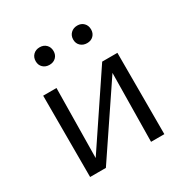

<svg xmlns="http://www.w3.org/2000/svg" viewBox="-143 -727 820 847"><g transform="rotate(-30 266.5 -303.5)"><path d="M387.9 0 393.4 -414.2H455.6V0ZM77.5 0V-414.2H145.3L139.8 0ZM120.4 0V-30L378.1 -414.2H415.5V-382.5L157.8 0ZM170.5 -517.8Q150.5 -517.8 137.7 -530Q124.8 -542.2 124.8 -561.9Q124.8 -581.9 137.6 -594.5Q150.4 -607.1 170.5 -607.1Q190.5 -607.1 203.1 -594.5Q215.7 -581.9 215.7 -561.8Q215.7 -542.5 203.1 -530.1Q190.5 -517.8 170.5 -517.8ZM362.2 -517.8Q342.1 -517.8 329 -530Q315.9 -542.2 315.9 -561.9Q315.9 -581.9 329 -594.5Q342.1 -607.1 362.2 -607.1Q381.8 -607.1 394.3 -594.5Q406.8 -581.9 406.8 -561.8Q406.8 -542.5 394.3 -530.1Q381.8 -517.8 362.2 -517.8Z"/></g></svg>

Font: Ysabeau
Style: Bold
Weight: 700
Designer: Christian Thalmann (Catharsis Fonts)
Version: Version 2.000;gftools[0.9.27.dev2+g8671c4b]